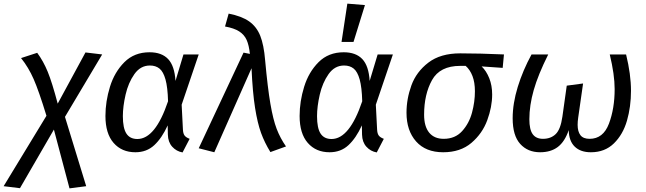

<svg xmlns="http://www.w3.org/2000/svg" viewBox="-93 -827 3559 1058"><path d="M265 -183 382 199 290 211 204 -113 17 210 -73 199 163 -189Q121 -326 92.5 -391Q64 -456 23 -507L112 -536Q146 -490 170 -431.5Q194 -373 225 -256L378 -538L470 -527Z M874 -381 918 -527H1002L908 -250L915 -113Q916 -92 923.5 -81Q931 -70 952 -62L913 13Q879 7 856 -18.5Q833 -44 832 -85L831 -136Q799 -66 757 -27Q715 12 653 12Q578 12 533 -39.5Q488 -91 488 -188Q488 -268 513 -349Q538 -430 592.5 -484.5Q647 -539 731 -539Q798 -539 833.5 -501.5Q869 -464 874 -381ZM584 -187Q584 -121 603.5 -91Q623 -61 664 -61Q763 -61 833 -269Q831 -346 819 -389Q807 -432 786 -449Q765 -466 733 -466Q681 -466 647.5 -418.5Q614 -371 599 -305.5Q584 -240 584 -187Z M1368 -495Q1382 -342 1397 -255Q1412 -168 1431.5 -117Q1451 -66 1483 -20L1397 11Q1365 -41 1345.5 -94.5Q1326 -148 1312.5 -232.5Q1299 -317 1293 -451L1088 12L1002 -10L1249 -537L1284 -530Q1279 -578 1266 -607Q1253 -636 1225 -654Q1197 -672 1147 -681L1167 -752Q1239 -738 1280 -709Q1321 -680 1341 -630Q1361 -580 1368 -495Z M1944 -381 1988 -527H2072L1978 -250L1985 -113Q1986 -92 1993.5 -81Q2001 -70 2022 -62L1983 13Q1949 7 1926 -18.5Q1903 -44 1902 -85L1901 -136Q1869 -66 1827 -27Q1785 12 1723 12Q1648 12 1603 -39.5Q1558 -91 1558 -188Q1558 -268 1583 -349Q1608 -430 1662.5 -484.5Q1717 -539 1801 -539Q1868 -539 1903.5 -501.5Q1939 -464 1944 -381ZM1654 -187Q1654 -121 1673.5 -91Q1693 -61 1734 -61Q1833 -61 1903 -269Q1901 -346 1889 -389Q1877 -432 1856 -449Q1835 -466 1803 -466Q1751 -466 1717.5 -418.5Q1684 -371 1669 -305.5Q1654 -240 1654 -187ZM1918 -799 1855 -596H1789L1821 -807Z M2147 -206Q2147 -282 2174 -356.5Q2201 -431 2267.5 -482Q2334 -533 2443 -533Q2548 -533 2684 -527L2677 -453L2561 -461Q2587 -436 2603 -396Q2619 -356 2619 -306Q2619 -238 2592 -164.5Q2565 -91 2504.5 -39.5Q2444 12 2349 12Q2253 12 2200 -47.5Q2147 -107 2147 -206ZM2524 -324Q2524 -373 2510.5 -408Q2497 -443 2473 -464H2443Q2331 -464 2287.5 -385.5Q2244 -307 2244 -195Q2244 -130 2272 -96Q2300 -62 2352 -62Q2415 -62 2453.5 -104.5Q2492 -147 2508 -206.5Q2524 -266 2524 -324Z M2732 -175Q2732 -257 2760 -348Q2788 -439 2836 -527H2928Q2872 -415 2848 -330.5Q2824 -246 2824 -170Q2824 -113 2842.5 -87.5Q2861 -62 2899 -62Q2942 -62 2969 -88Q2996 -114 3006 -184L3030 -355L3120 -367L3093 -178Q3090 -157 3090 -139Q3090 -102 3105.5 -82Q3121 -62 3156 -62Q3231 -62 3262.5 -145.5Q3294 -229 3294 -336Q3294 -416 3267 -527H3357Q3384 -417 3384 -327Q3384 -239 3362 -162.5Q3340 -86 3290 -37Q3240 12 3163 12Q3106 12 3074 -19Q3042 -50 3041 -110Q3019 -46 2980.5 -17Q2942 12 2883 12Q2815 12 2773.5 -34Q2732 -80 2732 -175Z"/></svg>

Font: FiraGO
Style: Italic
Weight: 400
Italic angle: -8°
Designer: bBox Type GmbH
Foundry: bBox Type GmbH
Version: Version 1.001